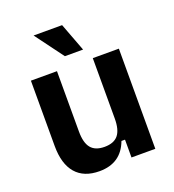

<svg xmlns="http://www.w3.org/2000/svg" viewBox="-136 -847 870 962"><g transform="rotate(-20 299.0 -366.0)"><path d="M62 -186V-534H201V-212Q201 -152 224 -124Q247 -96 296 -96Q346 -96 369 -124Q392 -152 392 -212V-534H531V0H404V-95H385Q346 10 231 10Q148 10 105 -40Q62 -90 62 -186ZM152 -742H304L361 -591H264Z"/></g></svg>

Font: Mozilla Text BETA
Style: Bold
Weight: 700
Designer: Studio DRAMA
Foundry: Studio DRAMA
Version: Version 0.100